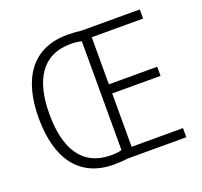

<svg xmlns="http://www.w3.org/2000/svg" viewBox="-125 -954 1058 1008"><g transform="rotate(-20 404.0 -450.0)"><path d="M348 -812C151 -812 58 -671 58 -452C58 -227 153 -88 347 -88C377 -88 402 -90 426 -93H752V-144H465V-442H735V-493H465V-756H752V-807H428C401 -810 379 -812 348 -812ZM349 -761C373 -761 393 -758 409 -754V-146C393 -141 373 -139 349 -139C188 -139 118 -261 118 -452C118 -636 184 -761 349 -761Z"/></g></svg>

Font: Noto Sans Kannada UI SemiCondensed Light
Style: Regular
Weight: 300
Width: 4
Designer: Jelle Bosma - Monotype Design Team
Foundry: Monotype Imaging Inc.
Version: Version 2.005